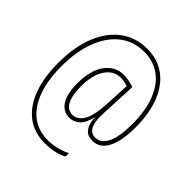

<svg xmlns="http://www.w3.org/2000/svg" viewBox="-213 -959 1113 1113"><g transform="rotate(45 343.0 -403.0)"><path d="M635 -437Q635 -327 604 -265.5Q573 -204 511 -204Q470 -204 449 -232.5Q428 -261 427 -310H426Q412 -252 384.5 -228Q357 -204 323 -204Q273 -204 244 -247.5Q215 -291 215 -380Q215 -486 258.5 -545Q302 -604 370 -604Q394 -604 417.5 -599Q441 -594 456 -588L448 -414Q447 -398 446 -375Q445 -352 445 -334Q445 -285 461 -257Q477 -229 511 -229Q556 -229 582 -280.5Q608 -332 608 -437Q608 -544 578.5 -621.5Q549 -699 493.5 -740.5Q438 -782 359 -782Q275 -782 212.5 -734Q150 -686 115 -596.5Q80 -507 80 -383Q80 -216 144.5 -120Q209 -24 327 -24Q364 -24 402 -33.5Q440 -43 467 -58V-30Q440 -15 404 -7Q368 1 329 1Q239 1 177.5 -46.5Q116 -94 84.5 -180.5Q53 -267 53 -383Q53 -518 92 -612.5Q131 -707 200 -757Q269 -807 360 -807Q447 -807 508.5 -761.5Q570 -716 602.5 -632.5Q635 -549 635 -437ZM242 -380Q242 -309 262.5 -269Q283 -229 324 -229Q364 -229 390 -272Q416 -315 421 -415L429 -570Q416 -574 401 -577Q386 -580 370 -580Q314 -580 278 -527.5Q242 -475 242 -380Z"/></g></svg>

Font: Noto Sans Telugu UI Condensed Thin
Style: Regular
Weight: 100
Width: 3
Designer: Jelle Bosma - Monotype Design Team
Foundry: Monotype Imaging Inc.
Version: Version 2.005; ttfautohint (v1.8.4.7-5d5b)